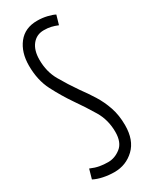

<svg xmlns="http://www.w3.org/2000/svg" viewBox="-189 -757 649 814"><g transform="rotate(-30 135.5 -350.0)"><path d="M234 -692 221 -647Q204 -654 189 -657.5Q174 -661 154 -661Q119 -661 97.5 -634.5Q76 -608 76 -561Q76 -503 102 -457.5Q128 -412 160 -366Q183 -335 204 -301.5Q225 -268 238.5 -228.5Q252 -189 252 -140Q252 -67 211.5 -28.5Q171 10 114 10Q87 10 60.5 4.5Q34 -1 15 -11L28 -57Q51 -47 71 -43.5Q91 -40 112 -40Q145 -40 173.5 -62.5Q202 -85 202 -136Q202 -195 174 -242Q146 -289 113 -336Q80 -384 52.5 -437.5Q25 -491 25 -562Q25 -627 57.5 -668.5Q90 -710 150 -710Q175 -710 198 -704.5Q221 -699 234 -692Z"/></g></svg>

Font: Georama ExtraCondensed Light
Style: Regular
Weight: 300
Width: 2
Designer: Jean-Baptiste Levee
Foundry: Production Type
Version: Version 1.000